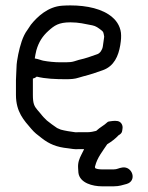

<svg xmlns="http://www.w3.org/2000/svg" viewBox="-20 -528 535 692"><path d="M322.5 76C322.5 75.2 322.4 74.3 322.2 73.1C322.2 72.7 322.9 70.8 323.1 70C330.5 40.5 349 18 366.4 -8.1C381.2 -17.2 395.6 -27.7 407.5 -40.6C422 -48.3 420.2 -57.5 421.2 -62.4C424.3 -76.2 416.7 -89.1 404.3 -91.6C391.8 -94.1 378.1 -90.5 375 -90.5C372.2 -90.5 368.5 -89.2 366.2 -86.8C355.6 -76.3 341.7 -70.3 326.7 -56.3C317.6 -54 306.6 -51.5 296 -51.5H262C257.9 -51.5 254.4 -50.8 250.8 -51.4C234.5 -53.4 213.3 -56.9 199.2 -60.8L185.9 -66.5C182.7 -67.9 151.8 -90.8 148.8 -93.8L136.8 -105.8C133 -109.6 130 -114 126.5 -118.1L114.9 -131.7C103.2 -145.3 98.5 -155.3 98.5 -186V-244.8C101.3 -245.2 108.1 -247.9 112.4 -251.8C143.7 -243.9 181.2 -242.5 218 -242.5C235.4 -242.5 249.8 -243.4 263.7 -248.1L280.3 -252.9C306.8 -259.6 327 -266.5 351.1 -275.2C391.1 -289.6 406.9 -326.1 413.4 -365.1L415.4 -379.4C416.4 -386.4 416.5 -392.8 416.5 -400C416.5 -427.2 403 -450.6 385.2 -465.5C350.6 -496.2 292.8 -508.5 234 -508.5C224.4 -508.5 214.4 -508.2 204.2 -507.5C153 -504.1 114.8 -468.3 91.2 -438.8C91.1 -438.6 90.8 -438.2 90.6 -437.9L78.9 -420.3C61.4 -397.3 52.3 -362.9 45.8 -332.5C42.7 -317.1 39.5 -298.6 39.5 -285C39.5 -270.9 37.5 -255.2 37.5 -239V-186C37.5 -124.1 66.8 -93.9 92.5 -63.9C105.5 -48.7 112.5 -44.1 130.3 -30.2C157.5 -8.8 184.4 2.4 224.8 6.4C237.5 7.7 246.9 10.9 264.6 9.5H283C282.7 10.3 282.6 10.6 281.7 12.7L272.7 30.6C266.8 42.4 260 57.3 261.5 77.7C261.8 81.9 261.9 89.1 262.6 94.6C267.3 132 314.9 143.5 347 143.5H390C410.5 143.5 422.2 138.6 436.2 135.1C475 124 457.3 70.5 421.2 75.6C406.9 77.7 402.6 82.5 390 82.5H347C341.6 82.5 322.5 81.6 322.5 76ZM105.3 -317.4C107.1 -326.6 108.1 -336.3 111.1 -346.9C119.7 -376.9 133.5 -397.9 154.4 -416.7C175.9 -436.1 191.4 -447.5 234 -447.5C264.4 -447.5 285.3 -441.9 312.7 -436.7C325.4 -434.3 334.5 -427.5 346.3 -418.2C352.8 -413 353 -410.7 355.5 -396C355.4 -394.1 354.9 -391.1 354.6 -388.8L352.7 -375.4C352.3 -372.5 351.8 -368.8 350.6 -360.6C348.7 -348 340.4 -336.1 330.9 -332.8C305.8 -324 290.8 -318.1 264.3 -312.2C264 -312.2 263.6 -312 263.3 -311.9L247.4 -307C239.3 -304.5 230.1 -303.5 218 -303.5H197C177 -303.5 153.5 -305.9 135.8 -309.3C128.8 -310.6 120.1 -314.9 105.3 -317.4Z"/></svg>

Font: CiSf OpenHand
Style: Bd
Weight: 400
Foundry: Cannot Into Space Fonts
Version: Version 0.7892